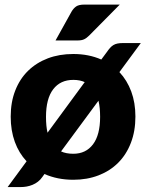

<svg xmlns="http://www.w3.org/2000/svg" viewBox="-20 -756 622 816"><path d="M12.5 0ZM487.5 -449.5Q520 -415 537.8 -367.2Q555.5 -319.5 555.5 -260.5Q555.5 -198.5 536.2 -148.8Q517 -99 482.2 -64.2Q447.5 -29.5 399 -10.8Q350.5 8 291.5 8Q224 8 169 -16.5L160.5 -4.5Q152 8 141.2 16.2Q130.5 24.5 118.2 29.5Q106 34.5 93.2 36.8Q80.5 39 68.5 39H12.5L93 -70.5Q60.5 -105 43 -153Q25.5 -201 25.5 -260.5Q25.5 -322 44.8 -371.2Q64 -420.5 99.2 -455Q134.5 -489.5 183.2 -508Q232 -526.5 291.5 -526.5Q357.5 -526.5 410.5 -503L433.5 -534Q441 -545 447.8 -552.5Q454.5 -560 462 -564.5Q469.5 -569 479.2 -571Q489 -573 502.5 -573H578.5ZM291.5 -102.5Q345 -102.5 375.2 -142.5Q405.5 -182.5 405.5 -259.5Q405.5 -298.5 398.5 -328L239.5 -112.5Q261 -102.5 291.5 -102.5ZM175.5 -259.5Q175.5 -219.5 182 -192L340 -407Q319.5 -416.5 291.5 -416.5Q236.5 -416.5 206 -376.5Q175.5 -336.5 175.5 -259.5ZM489 -736.5 359 -605Q347.5 -593.5 337 -588.8Q326.5 -584 309 -584H216L284 -706.5Q292.5 -721 304 -728.8Q315.5 -736.5 339 -736.5Z"/></svg>

Font: Lato Black
Style: Regular
Weight: 900
Designer: Lukasz Dziedzic
Foundry: tyPoland Lukasz Dziedzic
Version: Version 2.007; 2014-02-27